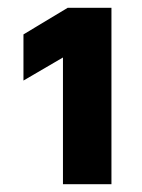

<svg xmlns="http://www.w3.org/2000/svg" viewBox="-20 -937 362 491"><path d="M141 -790 40 -731V-849L153 -917H265V-466H141Z"/></svg>

Font: Application
Style: Bold
Weight: 700
Designer: Wei Huang
Foundry: Wei Huang
Version: Version 0.012